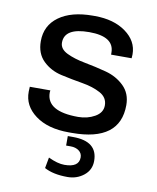

<svg xmlns="http://www.w3.org/2000/svg" viewBox="-82 -585 699 856"><g transform="rotate(10 267.0 -157.0)"><path d="M278 -521Q364 -521 418.5 -481.5Q473 -442 473 -382Q473 -372 472 -364H379V-373Q379 -446 266 -446Q154 -446 154 -379Q154 -350 188 -333.5Q222 -317 270.5 -308Q319 -299 368 -286Q417 -273 451 -240Q485 -207 485 -154Q485 10 268 10H253Q158 10 101.5 -32Q45 -74 46 -138Q46 -151 47 -160H140Q139 -155 139 -150Q139 -65 282 -65Q324 -65 357.5 -84Q391 -103 391 -136Q391 -172 357 -190.5Q323 -209 274.5 -217Q226 -225 177 -236Q128 -247 94 -280Q60 -313 60 -369Q60 -440 116 -480.5Q172 -521 269 -521ZM186 136Q228 156 259 156Q325 156 325 111Q325 92 310 81Q295 70 273 70H252V27H276Q387 27 387 116Q387 157 355.5 182Q324 207 282 207Q217 207 177 185Z"/></g></svg>

Font: Chivo
Style: Regular
Weight: 400
Designer: Hector Gatti
Foundry: Omnibus-Type
Version: Version 1.007;PS 001.007;hotconv 1.0.88;makeotf.lib2.5.64775